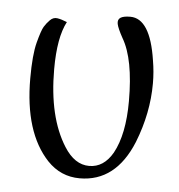

<svg xmlns="http://www.w3.org/2000/svg" viewBox="-43 -543 543 584"><g transform="rotate(5 229.0 -250.5)"><path d="M141 -469Q115 -420 115 -323Q115 -177 170 -90Q202 -39 246.5 -39Q291 -39 318 -86Q350 -144 350 -246Q350 -374 314 -435Q298 -464 295.5 -477Q293 -490 302 -496Q311 -502 332 -502Q393 -502 412 -376Q418 -341 418 -306Q418 -215 382 -124Q331 1 221 1Q163 1 122 -42Q45 -124 45 -289Q45 -361 55 -399Q65 -437 72 -448.5Q79 -460 89 -470Q99 -480 111.5 -478Q124 -476 141 -469Z"/></g></svg>

Font: Handlee
Style: Regular
Weight: 400
Designer: Joe Prince
Foundry: Joe Prince
Version: Version 1.001